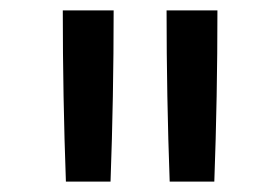

<svg xmlns="http://www.w3.org/2000/svg" viewBox="-20 -792 540 370"><path d="M107 -442Q104 -524 102.5 -606.5Q101 -689 101 -772H199Q199 -689 197.5 -606.5Q196 -524 193 -442ZM307 -442Q304 -524 302.5 -606.5Q301 -689 301 -772H399Q399 -689 397.5 -606.5Q396 -524 393 -442Z"/></svg>

Font: Iosevka Custom Medium
Style: Regular
Weight: 500
Monospace: yes
Designer: Belleve Invis
Foundry: Belleve Invis
Version: Version 32.5.0; ttfautohint (v1.8.4)